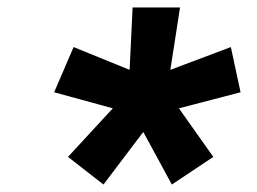

<svg xmlns="http://www.w3.org/2000/svg" viewBox="-20 -730 689 514"><path d="M364 -376H363L257 -236L162 -310L282 -440L125 -483L177 -604L327 -543L335 -710H462L436 -543L598 -604L624 -483L459 -440L551 -310L440 -236Z"/></svg>

Font: Quantico
Style: Bold Italic
Weight: 700
Italic angle: -12°
Designer: Matt Desmond
Foundry: MADtype
Version: Version 2.002